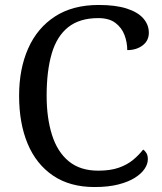

<svg xmlns="http://www.w3.org/2000/svg" viewBox="-20 -744 654 774"><path d="M361 10Q262 10 194 -36Q126 -82 91.5 -164.5Q57 -247 57 -358Q57 -466 93.5 -548.5Q130 -631 201.5 -677.5Q273 -724 378 -724Q446 -724 491 -709.5Q536 -695 558 -669.5Q580 -644 580 -612Q580 -580 555 -561Q530 -542 493 -542Q493 -573 482 -602.5Q471 -632 445.5 -651.5Q420 -671 376 -671Q301 -671 255 -634.5Q209 -598 188.5 -528Q168 -458 168 -358Q168 -269 189.5 -200.5Q211 -132 257 -94Q303 -56 376 -56Q425 -56 459 -68Q493 -80 516.5 -99.5Q540 -119 557 -141Q565 -136 570.5 -126.5Q576 -117 576 -102Q576 -83 563 -63.5Q550 -44 524 -27.5Q498 -11 457.5 -0.5Q417 10 361 10Z"/></svg>

Font: Noto Serif Tamil
Style: Italic
Weight: 400
Italic angle: -12°
Designer: Indian Type Foundry, Tom Grace, and the Monotype Design Team
Foundry: Monotype Imaging Inc.
Version: Version 2.003